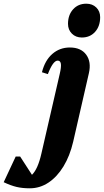

<svg xmlns="http://www.w3.org/2000/svg" viewBox="-204 -768 562 1039"><path d="M-43 251Q-83 251 -114.5 243.5Q-146 236 -184 218L-119 79H-95L-31 178Q1 147 20 63L119 -367Q128 -405 125.5 -422.5Q123 -440 108 -440Q83 -440 55 -367L23 -377Q39 -441 79 -476Q119 -511 174 -511Q234 -511 262.5 -472Q291 -433 277 -372L192 -1Q174 76 139.5 132.5Q105 189 58.5 220Q12 251 -43 251ZM239 -565Q206 -565 185 -586Q164 -607 164 -639Q164 -687 191.5 -717.5Q219 -748 263 -748Q296 -748 317 -727.5Q338 -707 338 -675Q338 -626 310.5 -595.5Q283 -565 239 -565Z"/></svg>

Font: Platypi
Style: Bold Italic
Weight: 700
Italic angle: -13°
Designer: David Sargent
Foundry: Bolt Cutter Type
Version: Version 1.200; ttfautohint (v1.8.4.7-5d5b)